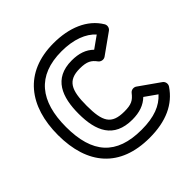

<svg xmlns="http://www.w3.org/2000/svg" viewBox="-162 -677 842 842"><g transform="rotate(-45 259.5 -256.0)"><path d="M299 -70C343.4 -70 377.1 -81.9 402.8 -106.8L458.2 -67.7C424.7 -30.7 375.4 -10 296 -10C139.9 -10 70 -90.6 70 -253C70 -412.3 139.2 -502 291 -502C365.3 -502 420.8 -480 452 -444.7L397 -405.5C371.1 -430.7 338.4 -442 294 -442C181.1 -442 150 -357.6 150 -255C150 -148.6 183.8 -70 299 -70ZM299 -120C219.2 -120 200 -156.6 200 -255C200 -351.9 219.6 -392 294 -392C338.2 -392 355.3 -381 372.9 -357.1C379.9 -347.7 395.8 -343.3 407.5 -351.6L501.5 -418.6C511.9 -426 515.1 -440.8 508.4 -451.9C467.5 -520 386.7 -552 291 -552C108.9 -552 20 -430.4 20 -253C20 -70.4 112.6 40 296 40C398.3 40 470.4 6.7 514.7 -59C522.2 -70.1 519.4 -85.7 508.4 -93.4L413.4 -160.4C403.6 -167.4 387.8 -166.2 379.3 -155.4C358.6 -129 342.7 -120 299 -120Z"/></g></svg>

Font: Fog Sans
Style: Outline
Weight: 700
Foundry: Intel Corporation
Version: Version 1.00